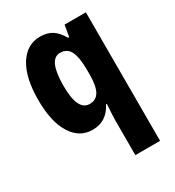

<svg xmlns="http://www.w3.org/2000/svg" viewBox="-191 -671 930 1022"><g transform="rotate(-30 274.5 -160.0)"><path d="M338 25Q338 8 339.5 -16Q341 -40 343 -72H338Q317 -31 285 -10.5Q253 10 209 10Q130 10 83.5 -64Q37 -138 37 -272Q37 -409 84.5 -484.5Q132 -560 213 -560Q258 -560 287.5 -540.5Q317 -521 340 -480H347L359 -550H490V240H338ZM264 -117Q305 -117 323.5 -150.5Q342 -184 342 -254V-280Q342 -358 324 -395Q306 -432 262 -432Q191 -432 191 -270Q191 -117 264 -117Z"/></g></svg>

Font: Noto Sans Ethiopic Condensed ExtraBold
Style: Regular
Weight: 800
Width: 3
Designer: Monotype Design Team
Foundry: Monotype Imaging Inc.
Version: Version 2.102; ttfautohint (v1.8.4.7-5d5b)